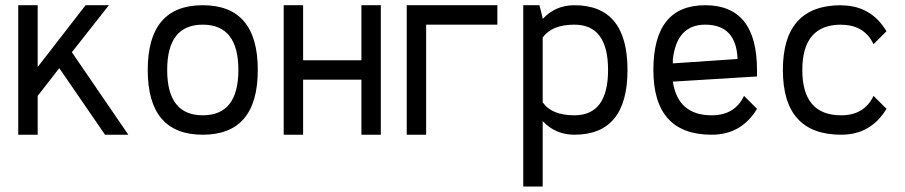

<svg xmlns="http://www.w3.org/2000/svg" viewBox="-20 -508 3412 724"><path d="M390.6 -488.3 251 -311 463.9 0H376L203.6 -251L122.1 -146.5V0H48.8V-488.3H122.1V-255.4L302.7 -488.3Z M537.1 -244.1Q537.1 -488.3 744.6 -488.3Q952.1 -488.3 952.1 -244.1Q952.1 0 744.6 0Q537.1 0 537.1 -244.1ZM878.9 -244.1Q878.9 -415 744.6 -415Q610.4 -415 610.4 -244.1Q610.4 -73.2 744.6 -73.2Q878.9 -73.2 878.9 -244.1Z M1123 -488.3V-280.8H1342.8V-488.3H1416V0H1342.8V-207.5H1123V0H1049.8V-488.3Z M1855.5 -488.3V-415H1586.9V0H1513.7V-488.3Z M2146 -488.3Q2346.2 -488.3 2346.2 -244.1Q2346.2 0 2146 0Q2074.7 0 2026.4 -51.3V195.3H1953.1V-488.3H2014.2L2026.4 -439.5V-436.5Q2074.2 -488.3 2146 -488.3ZM2026.4 -122.1Q2060.5 -73.2 2146 -73.2Q2272.9 -73.2 2272.9 -244.1Q2272.9 -415 2146 -415Q2060.5 -415 2026.4 -366.2Z M2663.6 0Q2443.8 0 2443.8 -244.1Q2443.8 -488.3 2639.2 -488.3Q2834.5 -488.3 2834.5 -244.1V-219.7L2517.1 -200.2Q2536.6 -73.2 2663.6 -73.2Q2751 -73.2 2785.6 -146.5L2834.5 -97.7Q2775.9 0 2663.6 0ZM2761.2 -285.6Q2756.3 -415 2639.2 -415Q2531.7 -415 2517.1 -283.2V-269Z M3151.9 0Q2932.1 0 2932.1 -244.1Q2932.1 -488.3 3151.9 -488.3V-487.8Q3264.2 -487.8 3322.8 -390.1L3273.9 -341.3Q3239.3 -414.6 3151.9 -414.6V-415Q3005.4 -415 3005.4 -244.1Q3005.4 -73.2 3151.9 -73.2Q3239.3 -73.2 3273.9 -146.5L3322.8 -97.7Q3264.2 0 3151.9 0Z"/></svg>

Font: Sanitrixie
Style: Regular
Weight: 400
Designer: Jayvee D. Enaguas (Grand Chaos)
Version: Version 1.1 - 6/9/2013